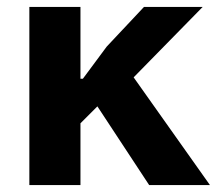

<svg xmlns="http://www.w3.org/2000/svg" viewBox="-20 -536 640 556"><path d="M412 0H588L367 -312L567 -516H397L289 -401L220 -308H213V-516H65V0H213V-179L262 -228Z"/></svg>

Font: IBM Plex Mono
Style: Bold
Weight: 700
Monospace: yes
Designer: Mike Abbink, Paul van der Laan, Pieter van Rosmalen
Foundry: Bold Monday
Version: Version 2.004